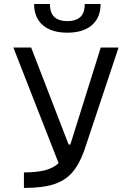

<svg xmlns="http://www.w3.org/2000/svg" viewBox="-20 -928 626 948"><path d="M98.1 0V-76.7Q159.2 -76.7 200.4 -86.9Q241.7 -97.2 269.5 -122.1L45.9 -693.4H133.8L318.8 -214.4H327.1Q328.6 -218.8 330.1 -223.1L477.5 -693.4H565.4L395 -182.1Q370.1 -113.3 334 -73.5Q297.9 -33.7 241.5 -16.8Q185.1 0 98.1 0ZM312.5 -766.6Q234.4 -766.6 191.4 -803.7Q148.4 -840.8 148.4 -908.2H226.6Q226.6 -863.3 249 -843.5Q271.5 -823.7 312.5 -823.7Q353.5 -823.7 376 -843.5Q398.4 -863.3 398.4 -908.2H476.6Q476.6 -840.8 433.6 -803.7Q390.6 -766.6 312.5 -766.6Z"/></svg>

Font: Cascadia Mono SemiLight
Style: Regular
Weight: 350
Monospace: yes
Designer: Aaron Bell
Foundry: Saja Typeworks
Version: Version 2404.023; ttfautohint (v1.8.4)